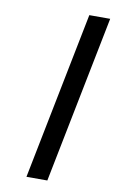

<svg xmlns="http://www.w3.org/2000/svg" viewBox="-81 -742 475 787"><g transform="rotate(10 156.0 -348.5)"><path d="M225.6 -697.3H312.5L173.8 0H86.9Z"/></g></svg>

Font: Qaz
Style: Italic
Weight: 400
Italic angle: -11.25°
Designer: GGBotNet
Foundry: f0n7
Version: 0.70